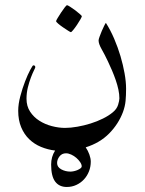

<svg xmlns="http://www.w3.org/2000/svg" viewBox="-20 -411 571 757"><path d="M337.9 226.1Q337.9 246.6 330.8 264.6Q323.7 282.7 311 296.4Q298.3 310.1 281 318.1Q263.7 326.2 243.2 326.2Q213.4 326.2 197.5 304.9Q181.6 283.7 181.6 237.8Q181.6 207 197.3 182.6Q168.5 179.2 141.8 168.2Q115.2 157.2 95.2 137.9Q75.2 118.7 63.5 90.6Q51.8 62.5 51.8 25.9Q51.8 -0.5 60.1 -31.7Q68.4 -63 78.9 -90.1Q89.4 -117.2 99.1 -135.3Q108.9 -153.3 110.8 -153.3Q114.3 -153.3 116.7 -152.1Q119.1 -150.9 119.1 -145.5Q119.1 -144 113.8 -133.3Q108.4 -122.6 101.8 -105.2Q95.2 -87.9 89.8 -66.2Q84.5 -44.4 84.5 -21.5Q84.5 7.3 98.6 29.1Q112.8 50.8 135 64.9Q157.2 79.1 184.3 86.2Q211.4 93.3 236.3 93.3Q258.3 93.3 284.9 88.6Q311.5 84 337.2 75.9Q362.8 67.9 386 56.4Q409.2 44.9 424.8 31.7Q440.4 19 445.6 2.4Q450.7 -14.2 450.7 -23.4Q450.7 -39.6 446.8 -57.9Q442.9 -76.2 436.3 -95.2Q429.7 -114.3 421.6 -133.3Q413.6 -152.3 405.3 -169.4Q392.6 -196.3 380.6 -217.3Q368.7 -238.3 368.7 -251.5Q368.7 -255.9 372.6 -266.6Q376.5 -277.3 381.3 -288.8Q386.2 -300.3 390.9 -309.6Q395.5 -318.8 397.5 -320.8Q415.5 -292.5 430.2 -258.3Q444.8 -224.1 455.1 -189.5Q465.3 -154.8 471.2 -121.6Q477.1 -88.4 477.1 -61Q477.1 -35.2 475.1 -13.4Q473.1 8.3 464.8 30.8Q447.3 77.6 410.6 115Q374 152.3 317.9 169.9Q326.7 182.6 332.3 198Q337.9 213.4 337.9 226.1ZM302.7 -347.2Q302.7 -344.7 297.1 -334.7Q291.5 -324.7 283.9 -313.5Q276.4 -302.2 269 -293.2Q261.7 -284.2 259.3 -284.2Q257.8 -284.2 248.5 -290Q239.3 -295.9 228.5 -303.2Q217.8 -310.5 209.5 -317.6Q201.2 -324.7 201.2 -327.6Q201.2 -330.1 207.3 -340.1Q213.4 -350.1 220.7 -361.3Q228 -372.6 235.1 -381.6Q242.2 -390.6 244.1 -390.6Q246.6 -390.6 256.3 -384.5Q266.1 -378.4 276.4 -370.6Q286.6 -362.8 294.7 -355.7Q302.7 -348.6 302.7 -347.2ZM302.2 245.1Q302.2 237.3 296.1 228.3Q290 219.2 281 211.4Q272 203.6 261 198.5Q250 193.4 240.2 193.4Q224.1 193.4 214.6 205.6Q205.1 217.8 205.1 231.9Q205.1 247.6 221.4 256.6Q237.8 265.6 257.8 265.6Q263.7 265.6 271.5 263.9Q279.3 262.2 285.9 259.3Q292.5 256.3 297.4 252.7Q302.2 249 302.2 245.1Z"/></svg>

Font: Accordance
Style: Regular
Weight: 400
Version: Version 1.1 (build May 11, 2018) Miklal Software Solutions, 